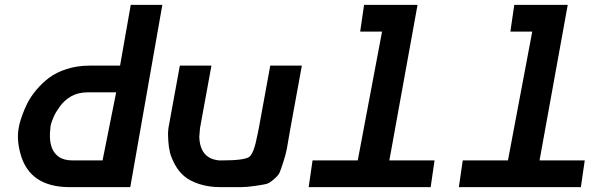

<svg xmlns="http://www.w3.org/2000/svg" viewBox="-20 -770 2512 790"><path d="M267 0Q101 0 64 -138Q48 -196 57 -244Q57 -246 60 -259Q63 -272 71.5 -296Q80 -320 93 -346Q106 -372 129.5 -400Q153 -428 182 -450Q211 -472 254.5 -486Q298 -500 349 -500H474L518 -750H648L516 0ZM277 -110H402L458 -390H339Q320 -390 302.5 -385.5Q285 -381 271.5 -373Q258 -365 246.5 -354.5Q235 -344 227 -333Q219 -322 212 -310.5Q205 -299 201 -289.5Q197 -280 194 -272Q191 -264 190 -260L189 -256L188 -251Q188 -246 187 -239.5Q186 -233 185.5 -223Q185 -213 185.5 -203Q186 -193 188 -182Q190 -171 194 -160.5Q198 -150 205 -141Q212 -132 221.5 -125Q231 -118 245.5 -114Q260 -110 277 -110Z M889 0Q838 0 799 -13Q760 -26 737.5 -45.5Q715 -65 700 -92.5Q685 -120 679.5 -142Q674 -164 672.5 -190Q671 -216 671.5 -225.5Q672 -235 673 -243L720 -500H850L803 -243L800 -207Q803 -117 882 -110Q887 -110 893 -110Q986 -110 1005.5 -124.5Q1025 -139 1039 -214Q1043 -233 1045 -243L1092 -500H1222L1174 -237Q1165 -183 1160.5 -159Q1156 -135 1145.5 -102.5Q1135 -70 1130 -59Q1125 -48 1106.5 -32Q1088 -16 1075.5 -13Q1063 -10 1029.5 -5Q996 0 969.5 0Q943 0 889 0Z M1250 0 1266 -110H1452L1552 -640H1462L1478 -750H1698L1582 -110H1768L1752 0Z M1868 0 1884 -110H2070L2170 -640H2080L2096 -750H2316L2200 -110H2386L2370 0Z"/></svg>

Font: Hermit
Style: Bold Italic
Weight: 700
Italic angle: -10°
Designer: Pablo Caro
Version: Version 2.000;PS 002.000;hotconv 1.0.88;makeotf.lib2.5.64775